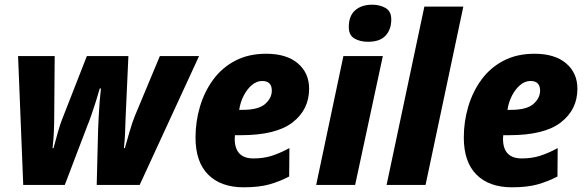

<svg xmlns="http://www.w3.org/2000/svg" viewBox="-20 -788 2497 818"><path d="M79 0 57 -549H213L211 -294Q211 -260 209.5 -226Q208 -192 204 -157H208Q216 -188 226.5 -224.5Q237 -261 244 -278L350 -549H527L515 -283Q514 -258 513 -226Q512 -194 508 -157H512Q521 -188 532 -227Q543 -266 555 -295L661 -549H828L575 0H392L398 -238Q399 -260 400.5 -291Q402 -322 404.5 -354Q407 -386 410 -411H405Q398 -386 388.5 -356Q379 -326 369.5 -298.5Q360 -271 352 -252L256 0Z M1018 10Q921 10 867 -44Q813 -98 813 -202Q813 -270 832 -334Q851 -398 888.5 -449Q926 -500 982.5 -529.5Q1039 -559 1114 -559Q1201 -559 1249 -518Q1297 -477 1297 -410Q1297 -321 1226.5 -266.5Q1156 -212 1006 -212H981Q980 -206 980 -197Q980 -113 1060 -113Q1101 -113 1135.5 -123.5Q1170 -134 1213 -157L1212 -36Q1170 -14 1126 -2Q1082 10 1018 10ZM999 -320H1014Q1081 -320 1109.5 -345Q1138 -370 1138 -402Q1138 -443 1097 -443Q1074 -443 1053.5 -426Q1033 -409 1018.5 -381Q1004 -353 999 -320Z M1548 -610Q1514 -610 1490 -624Q1466 -638 1466 -673Q1466 -720 1493 -744Q1520 -768 1566 -768Q1598 -768 1622.5 -754Q1647 -740 1647 -705Q1647 -663 1623 -636.5Q1599 -610 1548 -610ZM1327 0 1443 -549H1611L1493 0Z M1627 0 1788 -760H1954L1793 0Z M2161 10Q2064 10 2010 -44Q1956 -98 1956 -202Q1956 -270 1975 -334Q1994 -398 2031.5 -449Q2069 -500 2125.5 -529.5Q2182 -559 2257 -559Q2344 -559 2392 -518Q2440 -477 2440 -410Q2440 -321 2369.5 -266.5Q2299 -212 2149 -212H2124Q2123 -206 2123 -197Q2123 -113 2203 -113Q2244 -113 2278.5 -123.5Q2313 -134 2356 -157L2355 -36Q2313 -14 2269 -2Q2225 10 2161 10ZM2142 -320H2157Q2224 -320 2252.5 -345Q2281 -370 2281 -402Q2281 -443 2240 -443Q2217 -443 2196.5 -426Q2176 -409 2161.5 -381Q2147 -353 2142 -320Z"/></svg>

Font: Noto Sans Disp ExtBd
Style: Italic
Weight: 800
Italic angle: -12°
Designer: Monotype Design Team
Foundry: Monotype Imaging Inc.
Version: Version 2.000;GOOG;noto-source:20170915:90ef993387c0